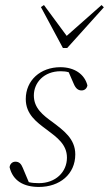

<svg xmlns="http://www.w3.org/2000/svg" viewBox="-20 -728 431 760"><path d="M134 12C216 12 278 -38 278 -117C278 -179 231 -212 189 -244C150 -272 114 -300 114 -350C114 -401 154 -446 220 -446C232 -446 242 -445 252 -442L272 -396C280 -377 290 -370 303 -370C315 -370 324 -378 326 -390C315 -434 275 -462 219 -462C140 -462 82 -410 82 -336C82 -276 124 -245 166 -214C206 -184 245 -156 245 -104C245 -47 200 -3 134 -3C119 -3 106 -4 94 -7L70 -64C64 -79 56 -88 41 -88C28 -88 19 -78 18 -66C31 -12 74 12 134 12ZM154 -708 142 -700 229 -538H246L391 -699L382 -708L244 -586Z"/></svg>

Font: Source Serif 4 Display Light
Style: Italic
Weight: 300
Italic angle: -12°
Designer: Frank Grießhammer
Foundry: Adobe Systems Incorporated
Version: Version 4.004;hotconv 1.0.117;makeotfexe 2.5.65602